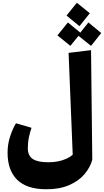

<svg xmlns="http://www.w3.org/2000/svg" viewBox="-20 -1152 755 1394"><path d="M650 8Q635 63 593.5 112.5Q552 162 481 192.5Q410 223 315 222Q175 222 105 153.5Q35 85 35 -44Q35 -106 54 -163Q73 -220 96 -257L209 -224Q199 -197 190.5 -158Q182 -119 182 -76Q182 -22 217.5 2Q253 26 330 26Q390 26 437 10Q484 -6 508 -29L478 -768L641 -788ZM557 -962 463 -1039 538 -1132 632 -1056ZM641 -819 550 -892 491 -819 397 -895 473 -989 563 -915 622 -989 715 -912Z"/></svg>

Font: FiraGO Heavy
Style: Italic
Weight: 900
Italic angle: -8°
Designer: bBox Type GmbH
Foundry: bBox Type GmbH
Version: Version 1.001